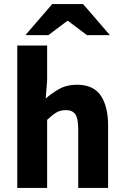

<svg xmlns="http://www.w3.org/2000/svg" viewBox="-20 -925 611 945"><path d="M65 0V-701H212V-529L205 -440Q233 -465 270.5 -486.5Q308 -508 358 -508Q440 -508 476 -454.5Q512 -401 512 -308V0H365V-289Q365 -343 350.5 -363Q336 -383 304 -383Q276 -383 256 -370.5Q236 -358 212 -335V0ZM105 -752 237 -905H389L521 -752H408L315 -822H311L218 -752Z"/></svg>

Font: Source Sans 3
Style: Bold
Weight: 700
Designer: Paul D. Hunt
Foundry: Adobe
Version: Version 3.052;hotconv 1.1.0;makeotfexe 2.6.0